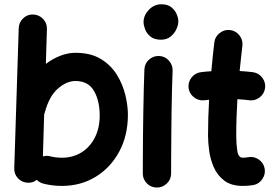

<svg xmlns="http://www.w3.org/2000/svg" viewBox="-20 -796 1257 881"><path d="M132.3 -729.5Q159.2 -728.5 177.7 -709Q196.3 -689.5 195.3 -662.6L190.4 -502.9Q222.2 -526.9 257.1 -540.3Q292 -553.7 326.2 -553.7Q396.5 -553.7 443.1 -525.1Q489.7 -496.6 516.8 -452.1Q543.9 -407.7 555.4 -358.9Q566.9 -310.1 566.9 -270Q566.9 -174.3 527.1 -100.3Q487.3 -26.4 418.7 15.4Q350.1 57.1 263.7 57.1Q219.2 57.1 178.2 46.4Q161.6 42 148.9 29.3Q130.9 43.5 107.9 42.5Q81.1 41.5 62.7 22.2Q44.4 2.9 45.4 -23.9L65.9 -666.5Q66.9 -693.4 86.2 -711.9Q105.5 -730.5 132.3 -729.5ZM211.4 -78.6Q236.3 -72.3 263.7 -72.3Q314.5 -72.3 353.5 -96.4Q392.6 -120.6 415 -164.3Q437.5 -208 437.5 -266.1Q437.5 -333 411.4 -378.7Q385.3 -424.3 326.2 -424.3Q285.6 -424.3 245.4 -389.2Q205.1 -354 185.1 -278.3Q184.1 -274.4 182.6 -271L176.8 -78.1Q194.3 -83.5 211.4 -78.6Z M638.7 -694.8Q638.7 -725.1 662.8 -750.7Q687 -776.4 721.2 -776.4Q749.5 -776.4 766.4 -762.7Q783.2 -749 790.8 -730.7Q798.3 -712.4 798.3 -698.2Q798.3 -681.6 789.3 -661.9Q780.3 -642.1 762.5 -627.9Q744.6 -613.8 718.8 -613.8Q688 -613.8 670.4 -628.2Q652.8 -642.6 645.8 -661.6Q638.7 -680.7 638.7 -694.8ZM710 -539.1Q736.8 -538.1 754.9 -518.1Q772.9 -498 772 -471.2Q770.5 -437.5 769.3 -389.4Q768.1 -341.3 767.3 -286.6Q766.6 -231.9 766.1 -177.7Q765.6 -123.5 765.4 -77.1Q765.1 -30.8 765.1 0Q765.1 26.9 745.8 45.7Q726.6 64.5 699.7 64.5Q672.9 64.5 654.1 45.7Q635.3 26.9 635.3 0Q635.3 -31.2 635.5 -77.6Q635.7 -124 636.2 -178.5Q636.7 -232.9 637.7 -288.1Q638.7 -343.3 639.9 -392.6Q641.1 -441.9 642.6 -477.1Q643.6 -503.9 663.3 -522Q683.1 -540 710 -539.1Z M1196.3 -392.1Q1192.9 -365.7 1171.4 -349.1Q1149.9 -332.5 1123.5 -335.9Q1098.1 -339.4 1069.3 -340.8Q1066.9 -299.3 1065.4 -257.3Q1064 -215.3 1064 -173.3Q1064 -134.8 1068.8 -103.5Q1073.7 -72.3 1094.2 -72.3Q1103.5 -72.3 1119.1 -74.7Q1145 -79.6 1167.2 -64.2Q1189.5 -48.8 1194.3 -22.9Q1199.2 2.9 1183.8 25.6Q1168.5 48.3 1142.6 53.2Q1129.4 55.2 1117.4 56.2Q1105.5 57.1 1094.2 57.1Q1041 57.1 1009 32.7Q977.1 8.3 960.9 -28.8Q944.8 -65.9 939.7 -105Q934.6 -144 934.6 -173.3Q934.6 -215.3 935.8 -256.6Q937 -297.9 939.5 -338.4Q928.2 -337.4 917.5 -335.9Q891.1 -333 869.9 -349.6Q848.6 -366.2 845.2 -392.6Q842.3 -418.9 858.9 -440.2Q875.5 -461.4 901.9 -464.8Q924.8 -467.8 949.7 -469.2Q952.6 -502.4 956.1 -535.6Q959.5 -568.8 963.4 -601.6Q966.8 -627.9 988 -644.5Q1009.3 -661.1 1035.6 -658.2Q1062 -654.8 1078.6 -633.8Q1095.2 -612.8 1092.3 -586.4Q1088.9 -557.1 1085.7 -528.1Q1082.5 -499 1079.6 -470.2Q1111.3 -468.3 1140.1 -464.8Q1166.5 -461.4 1183.1 -439.9Q1199.7 -418.5 1196.3 -392.1Z"/></svg>

Font: Mikhak Bold
Style: Regular
Weight: 700
Designer: Amin Abedi
Version: Version 3.3